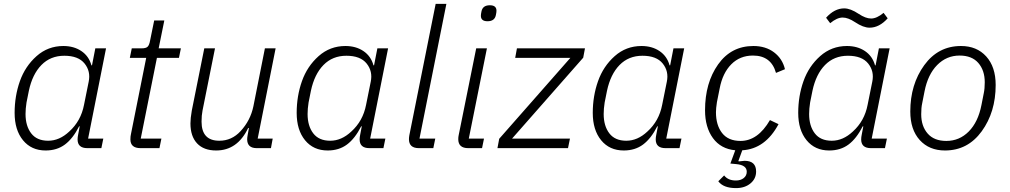

<svg xmlns="http://www.w3.org/2000/svg" viewBox="-20 -760 5181 985"><path d="M500 0H428Q378 0 378 -45Q378 -56 381 -70L389 -112H386Q354 -49 313 -18.5Q272 12 214 12Q141 12 98 -40.5Q55 -93 55 -181Q55 -267 82 -343.5Q109 -420 167.5 -472Q226 -524 305 -524Q359 -524 397.5 -498Q436 -472 449 -425H452L469 -512H524L432 -49H510ZM335 -85Q395 -139 411 -222L435 -341Q446 -394 414 -434Q382 -474 310 -474Q239 -474 192.5 -426.5Q146 -379 128 -294L116 -234Q111 -202 111 -175Q111 -114 140 -76Q169 -38 227 -38Q285 -38 335 -85Z M798 0H701Q649 0 649 -45Q649 -61 652 -73L730 -463H646L656 -512H707Q729 -512 737.5 -520.5Q746 -529 750 -552L771 -655H823L794 -512H908L898 -463H785L702 -49H808Z M1028 -512H1083L1019 -193Q1014 -168 1014 -136Q1014 -38 1105 -38Q1169 -38 1214 -87Q1265 -142 1280 -215L1339 -512H1394L1302 -49H1379L1370 0H1297Q1248 0 1248 -46Q1248 -54 1251 -70L1257 -103H1253Q1198 12 1089 12Q1025 12 991 -24.5Q957 -61 957 -127Q957 -153 964 -193Z M1947 0H1875Q1825 0 1825 -45Q1825 -56 1828 -70L1836 -112H1833Q1801 -49 1760 -18.5Q1719 12 1661 12Q1588 12 1545 -40.5Q1502 -93 1502 -181Q1502 -267 1529 -343.5Q1556 -420 1614.5 -472Q1673 -524 1752 -524Q1806 -524 1844.5 -498Q1883 -472 1896 -425H1899L1916 -512H1971L1879 -49H1957ZM1782 -85Q1842 -139 1858 -222L1882 -341Q1893 -394 1861 -434Q1829 -474 1757 -474Q1686 -474 1639.5 -426.5Q1593 -379 1575 -294L1563 -234Q1558 -202 1558 -175Q1558 -114 1587 -76Q1616 -38 1674 -38Q1732 -38 1782 -85Z M2203 0H2129Q2078 0 2078 -46Q2078 -55 2080 -66L2215 -740H2270L2132 -49H2213Z M2481 -651Q2447 -651 2447 -679Q2447 -687 2450 -701Q2456 -733 2493 -733Q2527 -733 2527 -705Q2527 -697 2524 -683Q2518 -651 2481 -651ZM2453 0H2382Q2331 0 2331 -46Q2331 -57 2333 -66L2423 -512H2478L2385 -49H2463Z M2894 0H2532L2541 -48L2906 -463H2623L2632 -512H2981L2972 -464L2607 -49H2904Z M3466 0H3394Q3344 0 3344 -45Q3344 -56 3347 -70L3355 -112H3352Q3320 -49 3279 -18.5Q3238 12 3180 12Q3107 12 3064 -40.5Q3021 -93 3021 -181Q3021 -267 3048 -343.5Q3075 -420 3133.5 -472Q3192 -524 3271 -524Q3325 -524 3363.5 -498Q3402 -472 3415 -425H3418L3435 -512H3490L3398 -49H3476ZM3301 -85Q3361 -139 3377 -222L3401 -341Q3412 -394 3380 -434Q3348 -474 3276 -474Q3205 -474 3158.5 -426.5Q3112 -379 3094 -294L3082 -234Q3077 -202 3077 -175Q3077 -114 3106 -76Q3135 -38 3193 -38Q3251 -38 3301 -85Z M3845 -524Q3908 -524 3951 -491.5Q3994 -459 4007 -405L3961 -386Q3936 -475 3843 -475Q3776 -475 3731.5 -430Q3687 -385 3672 -306L3658 -236Q3653 -204 3653 -184Q3653 -118 3684.5 -77.5Q3716 -37 3779 -37Q3868 -37 3930 -144L3974 -123Q3906 4 3788 11L3768 66L3770 68Q3794 65 3800 65Q3859 65 3859 120Q3859 157 3830 181Q3801 205 3756 205Q3691 205 3665 170L3695 140Q3715 166 3755 166Q3780 166 3795.5 153.5Q3811 141 3811 121Q3811 87 3758 82L3727 79L3752 11Q3678 4 3637.5 -51.5Q3597 -107 3597 -194Q3597 -335 3664 -429.5Q3731 -524 3845 -524Z M4441 -618Q4409 -618 4367 -646Q4331 -670 4303 -670Q4274 -670 4239 -641L4218 -669Q4261 -717 4311 -717Q4343 -717 4385 -689Q4421 -665 4449 -665Q4478 -665 4513 -694L4534 -666Q4491 -618 4441 -618ZM4520 0H4448Q4398 0 4398 -45Q4398 -56 4401 -70L4409 -112H4406Q4374 -49 4333 -18.5Q4292 12 4234 12Q4161 12 4118 -40.5Q4075 -93 4075 -181Q4075 -267 4102 -343.5Q4129 -420 4187.5 -472Q4246 -524 4325 -524Q4379 -524 4417.5 -498Q4456 -472 4469 -425H4472L4489 -512H4544L4452 -49H4530ZM4355 -85Q4415 -139 4431 -222L4455 -341Q4466 -394 4434 -434Q4402 -474 4330 -474Q4259 -474 4212.5 -426.5Q4166 -379 4148 -294L4136 -234Q4131 -202 4131 -175Q4131 -114 4160 -76Q4189 -38 4247 -38Q4305 -38 4355 -85Z M4828 12Q4747 12 4698.5 -41.5Q4650 -95 4650 -188Q4650 -327 4721.5 -425.5Q4793 -524 4910 -524Q4991 -524 5039.5 -470.5Q5088 -417 5088 -324Q5088 -185 5016.5 -86.5Q4945 12 4828 12ZM4835 -37Q4902 -37 4950 -85.5Q4998 -134 5015 -221L5027 -282Q5032 -305 5032 -338Q5032 -399 4999 -437Q4966 -475 4903 -475Q4836 -475 4788 -426.5Q4740 -378 4723 -291L4711 -230Q4706 -208 4706 -174Q4706 -113 4739 -75Q4772 -37 4835 -37Z"/></svg>

Font: IBM Plex Sans Light
Style: Italic
Weight: 300
Italic angle: -11.31°
Designer: Mike Abbink, Paul van der Laan, Pieter van Rosmalen
Foundry: Bold Monday
Version: Version 3.0